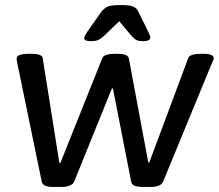

<svg xmlns="http://www.w3.org/2000/svg" viewBox="-20 -738 866 760"><path d="M189 2Q172 2 160 -2.5Q148 -7 145 -20L48 -490Q47 -495 46.5 -499Q46 -503 46 -507Q46 -525 97 -525H107Q124 -525 136 -521Q148 -517 149 -508L215 -93H219L385 -508Q389 -517 402 -521Q415 -525 432 -525H446Q486 -525 490 -507L567 -95H571L725 -508Q728 -517 741.5 -521Q755 -525 772 -525H784Q807 -525 816.5 -520.5Q826 -516 826 -508Q826 -504 824 -499.5Q822 -495 820 -491L626 -20Q620 -7 607 -2.5Q594 2 577 2H543Q526 2 513.5 -2.5Q501 -7 499 -20L427 -388H423L274 -20Q269 -8 255 -3Q241 2 224 2ZM340 -575Q313 -575 313 -587Q313 -594 328 -616L381 -691Q391 -704 404 -711Q417 -718 458 -718Q495 -718 508.5 -711.5Q522 -705 528 -691L565 -616Q569 -607 572 -601Q575 -595 575 -590Q575 -575 546 -575Q526 -575 516.5 -581.5Q507 -588 497 -600L452 -654L396 -600Q383 -587 371.5 -581Q360 -575 340 -575Z"/></svg>

Font: Asap Semi Expanded Semi Expanded Medium
Style: Italic
Weight: 500
Width: 6
Italic angle: -6°
Designer: Pablo Cosgaya
Foundry: Omnibus-Type
Version: Version 3.001; ttfautohint (v1.8.4.7-5d5b)